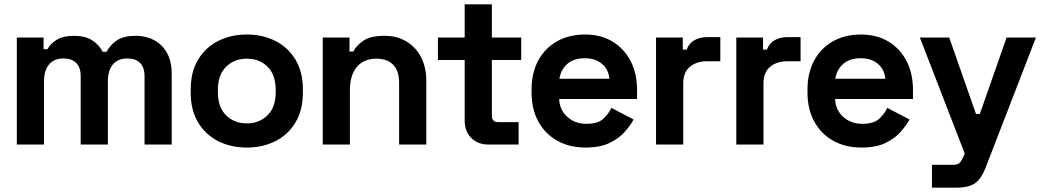

<svg xmlns="http://www.w3.org/2000/svg" viewBox="-20 -670 4824 890"><path d="M58 0V-496H182V-442H200Q213 -467 243 -485.5Q273 -504 322 -504Q375 -504 407 -483.5Q439 -463 456 -430H474Q491 -462 522 -483Q553 -504 610 -504Q656 -504 693.5 -484.5Q731 -465 753.5 -425.5Q776 -386 776 -326V0H650V-317Q650 -358 629 -378.5Q608 -399 570 -399Q527 -399 503.5 -371.5Q480 -344 480 -293V0H354V-317Q354 -358 333 -378.5Q312 -399 274 -399Q231 -399 207.5 -371.5Q184 -344 184 -293V0Z M864 -240V-256Q864 -336 898 -393Q932 -450 991 -480Q1050 -510 1124 -510Q1198 -510 1257 -480Q1316 -450 1350 -393Q1384 -336 1384 -256V-240Q1384 -160 1350 -103Q1316 -46 1257 -16Q1198 14 1124 14Q1050 14 991 -16Q932 -46 898 -103Q864 -160 864 -240ZM1258 -243V-253Q1258 -323 1220.5 -360.5Q1183 -398 1124 -398Q1066 -398 1028 -360.5Q990 -323 990 -253V-243Q990 -173 1028 -135.5Q1066 -98 1124 -98Q1182 -98 1220 -135.5Q1258 -173 1258 -243Z M1476 0V-496H1600V-431H1618Q1630 -457 1663 -480.5Q1696 -504 1763 -504Q1821 -504 1864.5 -477.5Q1908 -451 1932 -404.5Q1956 -358 1956 -296V0H1830V-286Q1830 -342 1802.5 -370Q1775 -398 1724 -398Q1666 -398 1634 -359.5Q1602 -321 1602 -252V0Z M2244 0Q2195 0 2164.5 -30.5Q2134 -61 2134 -112V-392H2010V-496H2134V-650H2260V-496H2396V-392H2260V-134Q2260 -104 2288 -104H2384V0Z M2444 -242V-254Q2444 -332 2475 -389.5Q2506 -447 2562 -478.5Q2618 -510 2692 -510Q2765 -510 2819 -477.5Q2873 -445 2903 -387.5Q2933 -330 2933 -254V-211H2572Q2574 -160 2610 -128Q2646 -96 2698 -96Q2751 -96 2776 -119Q2801 -142 2814 -170L2917 -116Q2903 -90 2876.5 -59.5Q2850 -29 2806 -7.5Q2762 14 2694 14Q2620 14 2563.5 -17.5Q2507 -49 2475.5 -106.5Q2444 -164 2444 -242ZM2805 -305Q2801 -348 2770.5 -374Q2740 -400 2691 -400Q2640 -400 2610 -374Q2580 -348 2573 -305Z M3021 0V-496H3145V-440H3163Q3174 -470 3199.5 -484Q3225 -498 3259 -498H3319V-386H3257Q3209 -386 3178 -360.5Q3147 -335 3147 -282V0Z M3393 0V-496H3517V-440H3535Q3546 -470 3571.5 -484Q3597 -498 3631 -498H3691V-386H3629Q3581 -386 3550 -360.5Q3519 -335 3519 -282V0Z M3723 -242V-254Q3723 -332 3754 -389.5Q3785 -447 3841 -478.5Q3897 -510 3971 -510Q4044 -510 4098 -477.5Q4152 -445 4182 -387.5Q4212 -330 4212 -254V-211H3851Q3853 -160 3889 -128Q3925 -96 3977 -96Q4030 -96 4055 -119Q4080 -142 4093 -170L4196 -116Q4182 -90 4155.5 -59.5Q4129 -29 4085 -7.5Q4041 14 3973 14Q3899 14 3842.5 -17.5Q3786 -49 3754.5 -106.5Q3723 -164 3723 -242ZM4084 -305Q4080 -348 4049.5 -374Q4019 -400 3970 -400Q3919 -400 3889 -374Q3859 -348 3852 -305Z M4300 200V94H4396Q4418 94 4426.5 86.5Q4435 79 4442 64L4452 42L4244 -496H4380L4504 -142H4522L4646 -496H4782L4548 109Q4530 156 4501.5 178Q4473 200 4410 200Z"/></svg>

Font: Space Grotesk Frontify
Style: Bold
Weight: 700
Designer: Florian Karsten
Version: Version 2.000